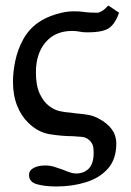

<svg xmlns="http://www.w3.org/2000/svg" viewBox="-20 -484 474 695"><path d="M241 -372Q180 -372 145 -331Q110 -290 110 -222Q110 -174 124 -144.5Q138 -115 157.5 -100.5Q177 -86 195 -82Q213 -78 227 -77Q241 -76 251 -74Q277 -72 297.5 -68.5Q318 -65 335 -56Q401 -22 401 35Q401 92 371 126Q341 160 291.5 175.5Q242 191 184 191Q143 191 114 183Q85 175 85 149Q85 133 101.5 124Q118 115 143 115Q162 115 177 120Q192 125 207 130Q221 136 233 140Q245 144 255 144Q284 144 301.5 126Q319 108 319 69Q319 47 314 37.5Q309 28 304 24Q292 13 277 11.5Q262 10 244 9Q205 9 161 2Q117 -5 82 -40Q57 -64 42 -101.5Q27 -139 27 -188Q27 -224 35.5 -264.5Q44 -305 64 -341.5Q84 -378 118 -402Q145 -421 181 -432Q217 -443 245 -443Q264 -443 273 -442Q282 -441 290 -440Q298 -439 307.5 -438.5Q317 -438 332 -438Q339 -438 348.5 -443.5Q358 -449 372 -464L411 -438Q399 -402 377.5 -384.5Q356 -367 298 -367Q284 -367 277 -368Q270 -369 265 -370Q259 -371 253.5 -371.5Q248 -372 241 -372Z"/></svg>

Font: Libertinus Serif SemiBold
Style: Regular
Weight: 600
Designer: Philipp H. Poll, Khaled Hosny
Foundry: Caleb Maclennan
Version: Version 7.051;RELEASE